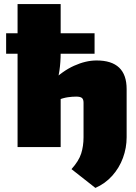

<svg xmlns="http://www.w3.org/2000/svg" viewBox="-20 -720 668 940"><path d="M453 -424Q600 -424 600 -284V-48Q600 4 582 53Q564 102 529.5 140.5Q495 179 447 200L330 108Q366 68 377.5 31.5Q389 -5 389 -48V-217Q389 -234 381 -240.5Q373 -247 353 -247Q334 -247 312.5 -244Q291 -241 255 -228L232 -319Q285 -372 342.5 -398Q400 -424 453 -424ZM277 -700V-461Q277 -416 271 -374.5Q265 -333 257 -308L277 -296V0H66V-700ZM443 -557V-457H10V-557Z"/></svg>

Font: Exo 2 Black
Style: Regular
Weight: 900
Designer: Natanael Gama
Foundry: Natanael Gama
Version: Version 2.010